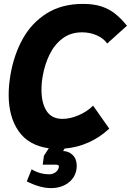

<svg xmlns="http://www.w3.org/2000/svg" viewBox="-20 -753 672 986"><path d="M117.5 178.5 142.5 116.5Q184.5 142 233.5 142Q251 142 265 131.8Q279 121.5 282 106L282.5 101.5Q282.5 96.5 278.2 94.5Q274 92.5 261.5 92.5H199.5L205.5 47L230.5 8.5Q127 -6 75.8 -79.2Q24.5 -152.5 24.5 -266.5Q24.5 -316 34.5 -373Q52.5 -474.5 97.8 -555.2Q143 -636 220.2 -684.5Q297.5 -733 406.5 -733Q460.5 -733 500 -720.2Q539.5 -707.5 570 -683.5Q600.5 -659.5 632 -621L530.5 -529.5Q511.5 -556.5 476.5 -571.8Q441.5 -587 401.5 -587Q343 -587 301.2 -555.5Q259.5 -524 234.8 -473.5Q210 -423 199.5 -363Q193 -328.5 193 -291Q193 -224.5 219 -183.5Q245 -142.5 301.5 -142.5Q339.5 -142.5 383.8 -161.2Q428 -180 458 -210.5L541 -92.5Q494.5 -48.5 436 -22Q377.5 4.5 311.5 10L304.5 22.5H301.5Q332 22.5 353 42.8Q374 63 374 98.5Q374 110 372 120Q367.5 146.5 349.8 167.8Q332 189 304.5 201Q277 213 243 213Q212.5 213 182 204.2Q151.5 195.5 117.5 178.5Z"/></svg>

Font: JuliaMono Black
Style: Italic
Weight: 900
Italic angle: -9°
Monospace: yes
Designer: cormullion
Foundry: corm
Version: Version 0.057; ttfautohint (v1.8.4)